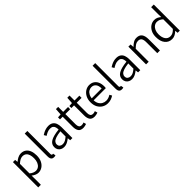

<svg xmlns="http://www.w3.org/2000/svg" viewBox="269 -2112 3719 3719"><g transform="rotate(-45 2128.5 -253.0)"><path d="M85 208V-485H145L151 -427H154Q187 -455 227.5 -476Q268 -497 311 -497Q374 -497 417 -466.5Q460 -436 481.5 -380Q503 -324 503 -250Q503 -167 473.5 -108.5Q444 -50 396 -19Q348 12 293 12Q259 12 224.5 -3Q190 -18 155 -45L157 41V208ZM281 -50Q324 -50 357 -74Q390 -98 409 -143Q428 -188 428 -249Q428 -304 414.5 -346Q401 -388 371.5 -411.5Q342 -435 294 -435Q262 -435 228.5 -417.5Q195 -400 157 -365V-103Q192 -74 224.5 -62Q257 -50 281 -50Z M716 12Q688 12 670.5 0.5Q653 -11 645 -33.5Q637 -56 637 -89V-714H709V-83Q709 -65 716 -57Q723 -49 732 -49Q735 -49 739 -49.5Q743 -50 750 -51L760 5Q752 8 741.5 10Q731 12 716 12Z M997 12Q957 12 925 -4Q893 -20 874 -50.5Q855 -81 855 -124Q855 -204 927.5 -246.5Q1000 -289 1157 -306Q1157 -338 1148.5 -368.5Q1140 -399 1117.5 -417.5Q1095 -436 1053 -436Q1009 -436 971.5 -419Q934 -402 906 -383L877 -433Q898 -447 927 -462Q956 -477 991 -487Q1026 -497 1065 -497Q1123 -497 1159.5 -472Q1196 -447 1212.5 -403Q1229 -359 1229 -300V0H1169L1163 -59H1160Q1125 -30 1084 -9Q1043 12 997 12ZM1016 -47Q1053 -47 1086 -64.5Q1119 -82 1157 -115V-257Q1071 -247 1021 -229.5Q971 -212 949 -187Q927 -162 927 -129Q927 -86 953.5 -66.5Q980 -47 1016 -47Z M1522 12Q1446 12 1417 -32Q1388 -76 1388 -146V-425H1315V-480L1391 -485L1400 -622H1461V-485H1594V-425H1461V-144Q1461 -99 1477.5 -73.5Q1494 -48 1538 -48Q1551 -48 1566.5 -52Q1582 -56 1594 -61L1609 -6Q1589 1 1565.5 6.5Q1542 12 1522 12Z M1833 12Q1757 12 1728 -32Q1699 -76 1699 -146V-425H1626V-480L1702 -485L1711 -622H1772V-485H1905V-425H1772V-144Q1772 -99 1788.5 -73.5Q1805 -48 1849 -48Q1862 -48 1877.5 -52Q1893 -56 1905 -61L1920 -6Q1900 1 1876.5 6.5Q1853 12 1833 12Z M2196 12Q2132 12 2080 -18.5Q2028 -49 1997 -105.5Q1966 -162 1966 -242Q1966 -320 1997 -377.5Q2028 -435 2077.5 -466Q2127 -497 2183 -497Q2243 -497 2286 -469Q2329 -441 2351.5 -390.5Q2374 -340 2374 -270Q2374 -259 2373 -247Q2372 -235 2370 -226H2023L2022 -279H2309Q2309 -357 2276 -397.5Q2243 -438 2184 -438Q2148 -438 2114 -417.5Q2080 -397 2058 -353.5Q2036 -310 2036 -242Q2036 -177 2059 -134Q2082 -91 2120.5 -69Q2159 -47 2205 -47Q2241 -47 2271 -58Q2301 -69 2328 -86L2355 -38Q2324 -18 2285.5 -3Q2247 12 2196 12Z M2575 12Q2547 12 2529.5 0.5Q2512 -11 2504 -33.5Q2496 -56 2496 -89V-714H2568V-83Q2568 -65 2575 -57Q2582 -49 2591 -49Q2594 -49 2598 -49.5Q2602 -50 2609 -51L2619 5Q2611 8 2600.5 10Q2590 12 2575 12Z M2856 12Q2816 12 2784 -4Q2752 -20 2733 -50.5Q2714 -81 2714 -124Q2714 -204 2786.5 -246.5Q2859 -289 3016 -306Q3016 -338 3007.5 -368.5Q2999 -399 2976.5 -417.5Q2954 -436 2912 -436Q2868 -436 2830.5 -419Q2793 -402 2765 -383L2736 -433Q2757 -447 2786 -462Q2815 -477 2850 -487Q2885 -497 2924 -497Q2982 -497 3018.5 -472Q3055 -447 3071.5 -403Q3088 -359 3088 -300V0H3028L3022 -59H3019Q2984 -30 2943 -9Q2902 12 2856 12ZM2875 -47Q2912 -47 2945 -64.5Q2978 -82 3016 -115V-257Q2930 -247 2880 -229.5Q2830 -212 2808 -187Q2786 -162 2786 -129Q2786 -86 2812.5 -66.5Q2839 -47 2875 -47Z M3247 0V-485H3307L3313 -413H3316Q3351 -449 3390.5 -473Q3430 -497 3479 -497Q3556 -497 3591.5 -449Q3627 -401 3627 -308V0H3554V-299Q3554 -369 3531.5 -401Q3509 -433 3458 -433Q3419 -433 3388.5 -413.5Q3358 -394 3319 -355V0Z M3953 12Q3863 12 3808.5 -54.5Q3754 -121 3754 -242Q3754 -320 3783.5 -377Q3813 -434 3861 -465.5Q3909 -497 3965 -497Q4008 -497 4039.5 -482Q4071 -467 4103 -440L4100 -524V-714H4172V0H4112L4106 -59H4103Q4075 -30 4036.5 -9Q3998 12 3953 12ZM3969 -50Q4004 -50 4036 -67.5Q4068 -85 4100 -119V-382Q4067 -411 4037.5 -423Q4008 -435 3976 -435Q3935 -435 3901.5 -410.5Q3868 -386 3848.5 -342.5Q3829 -299 3829 -242Q3829 -153 3865.5 -101.5Q3902 -50 3969 -50Z"/></g></svg>

Font: Assistant ExtraLight
Style: Regular
Weight: 400
Version: Version 3.000